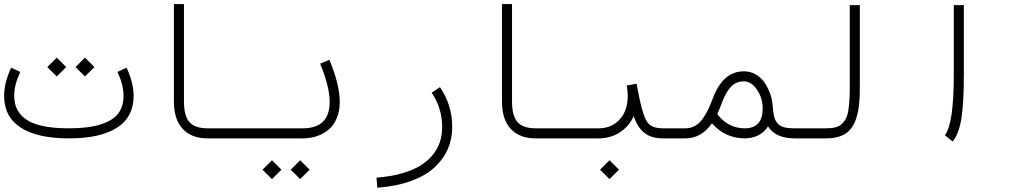

<svg xmlns="http://www.w3.org/2000/svg" viewBox="-142 -671 4935 931"><path d="M-87.9 -342.8 -43.9 -322.3Q-73.2 -259.3 -73.2 -206.5Q-73.2 -128.9 -11 -88.9Q51.3 -48.8 192.4 -48.8Q287.6 -48.8 346.9 -67.9Q406.2 -86.9 431.6 -121.1Q457 -155.3 457 -206.5Q457 -259.3 427.7 -322.3L471.7 -342.8Q505.9 -268.6 505.9 -206.5Q505.9 -103.5 425.3 -51.8Q344.7 0 192.4 0Q40 0 -41 -52Q-122.1 -104 -122.1 -206.5Q-122.1 -268.6 -87.9 -342.8ZM224.1 -345.7 270 -391.6 315.9 -345.7 270 -300.3ZM87.4 -345.7 133.3 -391.6 179.2 -345.7 133.3 -300.3Z M1060.5 -48.8V0H863.3Q787.6 0 744.4 -45.4Q701.2 -90.8 701.2 -180.2V-651.4H750V-180.2Q750 -106.9 777.6 -77.9Q805.2 -48.8 863.3 -48.8Z M1267.6 151.9 1313.5 106 1359.4 151.9 1313.5 197.3ZM1130.9 151.9 1176.8 106 1222.7 151.9 1176.8 197.3ZM1060.5 -48.8H1325.2Q1456.5 -48.8 1456.5 -176.3Q1456.5 -251 1410.2 -362.3L1455.1 -380.9Q1505.4 -261.2 1505.4 -176.3Q1505.4 -131.8 1490.7 -97.2Q1476.1 -62.5 1450.7 -41.7Q1425.3 -21 1393.6 -10.5Q1361.8 0 1325.2 0H1060.5Q1050.3 0 1043.2 -7.1Q1036.1 -14.2 1036.1 -24.4Q1036.1 -34.7 1043.2 -41.7Q1050.3 -48.8 1060.5 -48.8Z M1951.2 -221.2 1991.2 -248.5Q2050.8 -162.6 2050.8 -54.2Q2050.8 2.9 2029.3 52Q2007.8 101.1 1964.8 140.9Q1921.9 180.7 1851.1 206.5Q1780.3 232.4 1687.5 239.3L1683.6 190.4Q1752.9 185.1 1807.9 169.2Q1862.8 153.3 1898.7 130.6Q1934.6 107.9 1958.3 77.6Q1981.9 47.4 1991.9 14.9Q2002 -17.6 2002 -54.2Q2002 -147 1951.2 -221.2Z M2651.4 -48.8V0H2454.1Q2378.4 0 2335.2 -45.4Q2292 -90.8 2292 -180.2V-651.4H2340.8V-180.2Q2340.8 -106.9 2368.4 -77.9Q2396 -48.8 2454.1 -48.8Z M2767.6 151.9 2813.5 106 2859.4 151.9 2813.5 197.3ZM2651.4 -48.8H2761.2Q2822.3 -48.8 2862.1 -91.1Q2901.9 -133.3 2901.9 -206.5Q2901.9 -228.5 2897 -256.3L2944.8 -265.1Q2955.6 -207.5 2960.9 -183.1Q2979 -100.6 2999.8 -74.7Q3020.5 -48.8 3071.8 -48.8H3181.6V0H3071.8Q3016.6 0 2982.9 -26.6Q2949.2 -53.2 2930.7 -107.4Q2907.2 -56.6 2862.1 -28.3Q2816.9 0 2761.2 0H2651.4Q2641.1 0 2634 -7.1Q2627 -14.2 2627 -24.4Q2627 -34.7 2634 -41.7Q2641.1 -48.8 2651.4 -48.8Z M3181.6 -48.8Q3208 -48.8 3229.7 -61.5Q3251.5 -74.2 3267.6 -98.4Q3283.7 -122.6 3293.2 -142.8Q3302.7 -163.1 3314 -192.9Q3362.8 -325.2 3465.3 -325.2Q3496.6 -325.2 3522.9 -309.8Q3549.3 -294.4 3565.9 -269.5Q3582.5 -244.6 3592.5 -216.6Q3602.5 -188.5 3604.5 -160.6Q3606.9 -127 3611.3 -107.7Q3615.7 -88.4 3627.4 -74Q3639.2 -59.6 3658.9 -54.2Q3678.7 -48.8 3711.9 -48.8V0Q3618.7 0 3582 -58.1Q3564 -29.3 3534.2 -14.6Q3504.4 0 3469.2 0Q3375.5 0 3310.1 -72.8Q3258.8 0 3181.6 0Q3171.4 0 3164.3 -7.1Q3157.2 -14.2 3157.2 -24.4Q3157.2 -34.7 3164.3 -41.7Q3171.4 -48.8 3181.6 -48.8ZM3556.2 -146Q3556.2 -194.8 3528.8 -235.6Q3501.5 -276.4 3465.3 -276.4Q3427.2 -276.4 3403.1 -251.2Q3378.9 -226.1 3359.9 -176.3Q3347.2 -141.6 3335.9 -118.2Q3388.7 -48.8 3469.2 -48.8Q3556.2 -48.8 3556.2 -146Z M3711.9 -48.8H3864.7Q3891.1 -48.8 3909.7 -53.7Q3928.2 -58.6 3940.9 -71Q3953.6 -83.5 3960.9 -98.4Q3968.3 -113.3 3972.2 -140.1Q3976.1 -167 3977.3 -193.4Q3978.5 -219.7 3978.5 -261.7V-646H4027.3V-261.7Q4027.3 -235.4 4026.9 -215.3Q4026.4 -195.3 4024.2 -171.6Q4022 -147.9 4018.6 -130.6Q4015.1 -113.3 4009 -94.5Q4002.9 -75.7 3994.6 -62.3Q3986.3 -48.8 3974.1 -36.4Q3961.9 -23.9 3946.3 -16.4Q3930.7 -8.8 3910.2 -4.4Q3889.6 0 3864.7 0H3711.9Q3701.7 0 3694.6 -7.1Q3687.5 -14.2 3687.5 -24.4Q3687.5 -34.7 3694.6 -41.7Q3701.7 -48.8 3711.9 -48.8Z M4477.5 15.1 4439.5 -15.1Q4482.9 -69.8 4482.9 -309.6V-646H4531.7V-309.6Q4531.7 -174.3 4520 -98.6Q4508.3 -22.9 4477.5 15.1Z"/></svg>

Font: AzarMehrMonospaced
Style: SerifRegular
Weight: 1
Designer: Amin Abedi
Version: Version 1.00